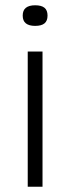

<svg xmlns="http://www.w3.org/2000/svg" viewBox="-20 -707 266 727"><path d="M85 0V-512H141V0ZM113 -609Q90 -609 78 -618.5Q66 -628 66 -648Q66 -668 78 -677.5Q90 -687 113 -687Q137 -687 148.5 -677.5Q160 -668 160 -648Q160 -628 148.5 -618.5Q137 -609 113 -609Z"/></svg>

Font: Bricolage Grotesque ExtraLight
Style: Regular
Weight: 250
Designer: Mathieu Triay
Foundry: Atelier Triay
Version: Version 1.000;gftools[0.9.30]